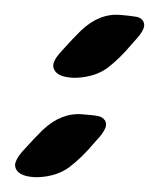

<svg xmlns="http://www.w3.org/2000/svg" viewBox="-46 -625 524 665"><g transform="rotate(5 215.5 -293.0)"><path d="M92.3 0Q37.6 0 28.8 -30.8Q27.8 -34.2 27.8 -37.6Q27.8 -43 29.8 -49.3Q34.2 -64.9 49.3 -85.4Q91.3 -141.1 112.8 -165.5Q171.4 -231.4 244.6 -231.4H274.9Q285.2 -231.4 300.3 -230Q315.4 -228.5 325.2 -216.3Q329.6 -209 329.6 -200.7Q329.6 -196.3 328.1 -190.9Q322.8 -172.4 299.3 -143.1L292.5 -133.8Q254.9 -80.6 216.3 -45.7Q177.7 -10.7 114.3 -1.5Q102.5 0 92.3 0ZM193.8 -354.5Q139.6 -354.5 130.4 -385.3Q129.4 -388.7 129.4 -392.1Q129.4 -397.5 131.3 -403.8Q135.7 -419.4 151.4 -439.9Q193.4 -495.6 214.8 -520Q272.9 -585.9 346.7 -585.9L376.5 -585.4Q386.7 -585.4 402.1 -584.2Q417.5 -583 426.8 -570.8Q431.2 -563.5 431.2 -555.2Q431.2 -550.8 429.7 -545.4Q424.3 -526.9 400.9 -497.6L394 -488.3Q356.9 -435.1 318.4 -400.1Q279.8 -365.2 215.8 -356Q204.6 -354.5 193.8 -354.5Z"/></g></svg>

Font: Weird Comic
Style: Italic
Weight: 400
Italic angle: -16°
Designer: GGBotNet
Foundry: GGBotNet
Version: 0.80